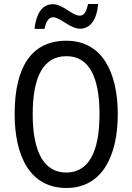

<svg xmlns="http://www.w3.org/2000/svg" viewBox="-20 -927 659 957"><path d="M152 -783H202C209 -820 223 -841 245 -841C280 -841 329 -784 379 -784C430 -784 463 -829 469 -907H419C411 -871 401 -849 378 -849C339 -849 295 -906 243 -906C185 -906 159 -850 152 -783ZM567 -358C567 -568 488 -724 311 -724C139 -724 53 -596 53 -359C53 -151 128 10 311 10C488 10 567 -148 567 -358ZM143 -358C143 -546 197 -647 311 -647C422 -647 476 -547 476 -358C476 -168 421 -67 310 -67C199 -67 143 -170 143 -358Z"/></svg>

Font: Noto Sans Georgian Condensed
Style: Regular
Weight: 400
Width: 3
Designer: Monotype Design Team, Akaki Razmadze
Foundry: Google LLC
Version: Version 2.005